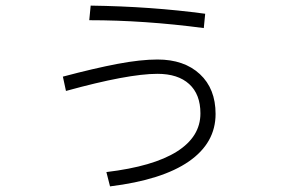

<svg xmlns="http://www.w3.org/2000/svg" viewBox="-20 -627 1040 684"><path d="M706 -527Q494 -555 298 -555L303 -607Q519 -604 711 -578ZM359 -14Q526 -34 610 -87Q694 -140 694 -223Q694 -291 654 -327.5Q614 -364 541 -364Q436 -364 215 -303L204 -354Q317 -384 399 -399.5Q481 -415 541 -415Q636 -415 692 -363Q748 -311 748 -221Q748 -118 653 -52Q558 14 372 37Z"/></svg>

Font: IBM Plex Sans JP Light
Style: Regular
Weight: 300
Designer: Mike Abbink; Paul van der Laan; Pieter van Rosmalen; Wujin Sim; Yejin Wi; Jinhee Kim; Boomi Park; Yona Kim; Kichan Ma
Foundry: Sandoll Inc.
Version: Version 1.002